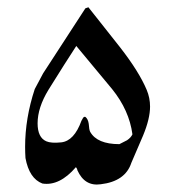

<svg xmlns="http://www.w3.org/2000/svg" viewBox="-20 -578 480 526"><path d="M98.1 -377 213.9 -555.2Q213.9 -555.2 222.2 -558.1Q226.1 -553.2 309.1 -448.2Q360.8 -381.8 381.8 -332Q391.1 -310.1 391.1 -286.1Q391.1 -252.9 372.1 -207Q356 -169.9 339.8 -131.8Q323.2 -81.1 255.9 -73.2Q211.9 -66.9 191.9 -111.8Q191.9 -113.8 190.4 -116.5Q189 -119.1 188 -120.1Q143.1 -67.9 96.2 -75.2Q60.1 -88.9 49.8 -145Q48.8 -160.2 48.8 -175.8Q48.8 -253.9 75.2 -334ZM189 -452.1Q160.2 -408.2 112.8 -332Q83 -283.2 83 -240.2Q83 -201.2 106.9 -190.9Q120.1 -185.1 147.9 -188Q183.1 -191.9 203.1 -247.1Q205.1 -251 207.5 -254.9Q210 -258.8 213.9 -257.8Q221.2 -252 223.1 -238.8Q224.1 -222.2 227.1 -216.8Q246.1 -183.1 307.1 -183.1Q325.2 -191.9 328.1 -193.8Q338.9 -201.2 342.8 -210Q334 -275.9 287.1 -334Z"/></svg>

Font: Jameel Khushkhat-L
Style: Regular
Weight: 400
Version: Version 3.5